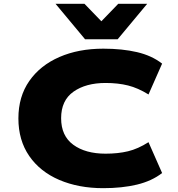

<svg xmlns="http://www.w3.org/2000/svg" viewBox="-20 -970 929 1002"><path d="M519 12Q390 12 289.5 -31Q189 -74 132.5 -156Q76 -238 76 -352Q76 -466 133 -547.5Q190 -629 290 -672.5Q390 -716 519 -716Q618 -716 695 -698Q772 -680 826 -638L755 -477Q700 -511 648 -524Q596 -537 531 -537Q428 -537 363.5 -491.5Q299 -446 299 -353Q299 -261 362.5 -214.5Q426 -168 531 -168Q596 -168 648 -180.5Q700 -193 755 -228L826 -67Q772 -25 694.5 -6.5Q617 12 519 12ZM424 -765 270 -950H421L509 -859L597 -950H748L594 -765Z"/></svg>

Font: Nunito Sans 7pt Expanded Black
Style: Regular
Weight: 900
Width: 7
Designer: Vernon Adams
Foundry: Vernon Adams
Version: Version 3.101;gftools[0.9.27]